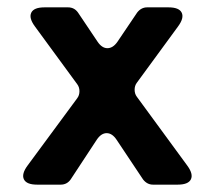

<svg xmlns="http://www.w3.org/2000/svg" viewBox="-20 -502 584 522"><path d="M55 -52 190 -235Q196 -243 196 -254Q196 -265 190 -273L75 -430Q58 -453 65 -467.5Q72 -482 101 -482H165Q182 -482 192 -468L245 -389Q257 -371 272 -371Q287 -371 299 -388L353 -468Q364 -482 380 -482H438Q467 -482 474 -467.5Q481 -453 464 -430L352 -277Q346 -269 346 -258Q346 -247 352 -239L489 -52Q506 -29 499 -14.5Q492 0 463 0H396Q380 0 369 -14L297 -122Q285 -140 270 -140Q255 -140 243 -122L172 -14Q162 0 145 0H81Q52 0 45 -14.5Q38 -29 55 -52Z"/></svg>

Font: Tsunagi Gothic Black
Style: Regular
Weight: 900
Designer: Yoshimichi Ohira
Foundry: Positype
Version: Version 1.001